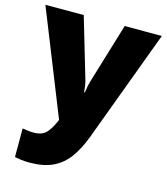

<svg xmlns="http://www.w3.org/2000/svg" viewBox="-118 -643 844 973"><g transform="rotate(15 304.5 -156.5)"><path d="M-1 -553.2H200.2L293.9 -235.8Q296.9 -225.6 299.6 -208.5Q302.2 -191.4 303.2 -175.8H307.1Q309.6 -195.8 312.7 -210.7Q315.9 -225.6 318.8 -234.9L415 -553.2H609.9L391.1 35.2Q365.7 102.5 332.3 148.2Q298.8 193.8 249.8 217Q200.7 240.2 127.9 240.2Q101.6 240.2 82.8 237.5Q64 234.9 49.8 231.9V82Q60.5 84 76.2 85.9Q91.8 87.9 108.9 87.9Q156.2 87.9 178.5 60.3Q200.7 32.7 214.8 -2.9L216.8 -7.8Z"/></g></svg>

Font: Open Sans ExtraBold
Style: Regular
Weight: 800
Designer: Monotype Design Team
Foundry: Monotype Imaging Inc.
Version: Version 3.003; ttfautohint (v1.8.4)